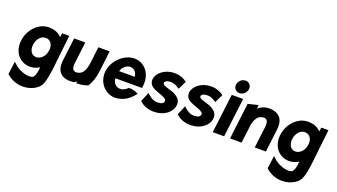

<svg xmlns="http://www.w3.org/2000/svg" viewBox="-77 -1382 4084 2328"><g transform="rotate(20 1965.0 -218.0)"><path d="M295 -112C234 -112 201 -171 210 -241C219 -315 266 -372 327 -372C384 -372 419 -329 419 -266C418 -257 417 -246 416 -237C407 -166 354 -112 295 -112ZM462 203C536 133 537 -91 585 -482L586 -492H494L493 -482C492 -474 490 -455 487 -440C451 -477 400 -505 320 -505C186 -505 74 -380 57 -241C38 -85 134 23 266 23C309 23 347 8 385 -13C383 26 371 113 337 128C305 142 191 141 88 42L73 29L51 195L55 198C182 312 367 296 462 203Z M652 -483 618 -203C616 -190 614 -176 614 -164C606 -56 656 10 759 19C783 22 808 20 832 16C845 10 855 2 864 -8L861 18H870C922 18 969 9 1009 -7C1046 -63 1068 -130 1078 -213L1111 -483H965L940 -274C928 -177 897 -116 831 -107C827 -106 823 -105 819 -105C774 -105 757 -133 761 -191C762 -208 765 -225 767 -243L796 -483Z M1287 -200H1632L1633 -210C1634 -222 1636 -235 1636 -247C1647 -401 1546 -505 1425 -505C1299 -505 1163 -388 1145 -241C1127 -95 1234 23 1360 23C1448 23 1535 -21 1598 -107L1605 -117L1595 -121C1573 -131 1522 -152 1480 -145C1445 -111 1411 -97 1378 -99C1326 -102 1291 -145 1287 -200ZM1501 -297H1300C1317 -349 1360 -392 1413 -392C1462 -392 1496 -353 1501 -297Z M1675 -48C1733 6 1805 25 1871 22C1997 18 2088 -55 2099 -148C2106 -211 2066 -246 2021 -270C1970 -297 1907 -303 1873 -325C1861 -333 1858 -339 1859 -350C1861 -370 1883 -384 1919 -387C1962 -391 1995 -381 2043 -349L2052 -343L2104 -451L2099 -455C2040 -498 1974 -509 1917 -504C1809 -495 1727 -424 1715 -350C1705 -271 1765 -241 1827 -219C1867 -204 1904 -193 1929 -175C1941 -166 1949 -159 1947 -144C1944 -118 1919 -102 1880 -100C1832 -96 1793 -108 1736 -161L1726 -170Z M2147 -48C2205 6 2277 25 2343 22C2469 18 2560 -55 2571 -148C2578 -211 2538 -246 2493 -270C2442 -297 2379 -303 2345 -325C2333 -333 2330 -339 2331 -350C2333 -370 2355 -384 2391 -387C2434 -391 2467 -381 2515 -349L2524 -343L2576 -451L2571 -455C2512 -498 2446 -509 2389 -504C2281 -495 2199 -424 2187 -350C2177 -271 2237 -241 2299 -219C2339 -204 2376 -193 2401 -175C2413 -166 2421 -159 2419 -144C2416 -118 2391 -102 2352 -100C2304 -96 2265 -108 2208 -161L2198 -170Z M2688 -629C2682 -583 2715 -545 2761 -545C2806 -545 2849 -582 2855 -629C2861 -675 2828 -714 2782 -714C2736 -714 2694 -675 2688 -629ZM2767 10 2829 -494H2682L2620 10Z M3306 10 3340 -270C3342 -283 3343 -296 3344 -309C3352 -423 3294 -489 3180 -495H3179C3168 -495 3157 -495 3145 -494C3098 -490 3058 -469 3025 -441L3031 -489L2900 -457L2843 10H2992L3020 -216C3026 -263 3040 -298 3058 -323C3073 -347 3095 -361 3126 -365C3130 -366 3135 -368 3140 -368C3188 -368 3204 -336 3195 -260L3162 10Z M3639 -112C3578 -112 3545 -171 3554 -241C3563 -315 3610 -372 3671 -372C3728 -372 3763 -329 3763 -266C3762 -257 3761 -246 3760 -237C3751 -166 3698 -112 3639 -112ZM3806 203C3880 133 3881 -91 3929 -482L3930 -492H3838L3837 -482C3836 -474 3834 -455 3831 -440C3795 -477 3744 -505 3664 -505C3530 -505 3418 -380 3401 -241C3382 -85 3478 23 3610 23C3653 23 3691 8 3729 -13C3727 26 3715 113 3681 128C3649 142 3535 141 3432 42L3417 29L3395 195L3399 198C3526 312 3711 296 3806 203Z"/></g></svg>

Font: Bluebird
Style: SfBdNrwObl
Weight: 700
Designer: Jasper
Foundry: Cannot Into Space Fonts
Version: Version 0.98